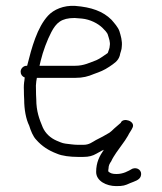

<svg xmlns="http://www.w3.org/2000/svg" viewBox="-20 -498 548 651"><path d="M346 -320C346 -319.3 345.7 -318.7 345 -318C336.2 -312.1 318.1 -298.5 307 -294C284.9 -286 264.9 -275 235 -275H114C115.3 -279.7 116.7 -285.3 118 -292C125.9 -324.7 139.7 -361.7 154 -389C170.5 -420.4 187.7 -437 233 -437C241 -436.3 249.3 -435.7 258 -435C285.8 -432.2 312.6 -418.4 328 -403C333.1 -397.9 344.4 -387.2 346 -379C349.3 -367.6 354.7 -355.3 352 -342C352 -333.8 347.8 -327.2 346 -320ZM50 -255C50 -245.7 54.7 -239 64 -235C63.3 -232.3 63 -229.7 63 -227C61 -215.7 60.3 -204 61 -192C61 -181.3 61.3 -170.7 62 -160C62 -127.3 67.9 -94.2 79 -72C84 -55.4 92.1 -34.9 103 -24C121.5 -2.8 144.2 12.2 173 23C190.2 30.8 219.2 34 243 34H263C281 34 294 30.6 307 23L325 13C327 12.3 329.3 11.3 332 10C317.7 30.4 306 52.5 306 85C306 115.7 340.9 133 374 133C397.6 133 403.8 130.9 421 123C435.6 116.9 453.1 113 457.5 99C463.3 80.3 445.8 67.7 429 74C414.2 82.5 397.8 92 375 92C361.6 92 353.8 89.8 347 83C347 79.7 347.3 76.3 348 73C348 63.2 351.9 56.1 357 49C365.4 30.1 382.3 8.4 394 -8L404 -22L414 -38C417.8 -46.9 425.9 -56.3 430 -66.5C438.4 -87.6 398.6 -100.2 390 -83V-82C384 -76.7 376.7 -70.3 368 -63C360.7 -55.7 355 -50.7 351 -48L337 -40C325.6 -32.9 316.7 -29.5 305 -23C292.6 -16.1 282.5 -7 263 -7H244C229.7 -7 214.3 -9.8 202 -11C189.5 -12.6 181.4 -17.5 172 -21C151.5 -29.8 134.2 -45.4 125 -66C113.2 -94.3 103 -120.8 103 -161C102.3 -171.7 102 -182.3 102 -193C101.3 -203 101.7 -212.7 103 -222L105 -234H235C261.2 -234 279 -238.8 298 -247C319.4 -254.6 332.5 -259.6 351 -272C367.1 -283.1 380.4 -290.9 386 -309C387.7 -320.7 393 -328.3 393 -341C395 -359.4 389.4 -377.3 385 -392C380.4 -405.9 367.2 -420.2 358 -431C329 -460 289.3 -473.8 235 -478C195.8 -480.6 161.9 -465.5 143 -445C106.1 -405 87.6 -337.4 72 -275H70C59.4 -275 50 -265.6 50 -255Z"/></svg>

Font: HoneyBee
Style: SeLit
Weight: 300
Foundry: Cannot Into Space Fonts
Version: Version 0.89